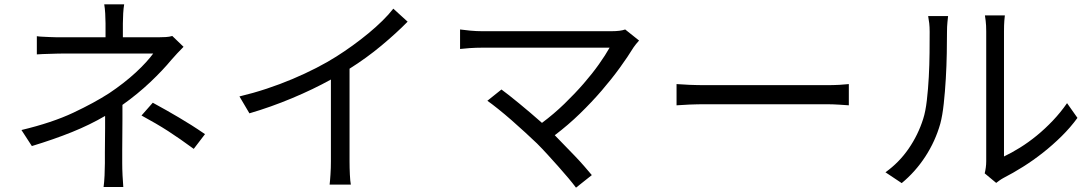

<svg xmlns="http://www.w3.org/2000/svg" viewBox="-20 -821 5040 886"><path d="M827 -605Q813 -591 798 -575Q783 -559 771 -545Q752 -522 727.5 -496Q703 -470 674 -442.5Q645 -415 612 -388Q579 -361 545 -337Q545 -306 545 -269.5Q545 -233 544.5 -196.5Q544 -160 544 -126.5Q544 -93 544 -68Q544 -42 545.5 -11.5Q547 19 549 42H458Q461 20 462.5 -11Q464 -42 464 -68Q464 -90 464 -117Q464 -144 464.5 -173Q465 -202 465 -231Q465 -260 465 -286Q395 -245 312 -211.5Q229 -178 127 -147L79 -221Q221 -255 318.5 -301Q416 -347 484 -391Q517 -413 548.5 -437.5Q580 -462 606.5 -486.5Q633 -511 653.5 -533.5Q674 -556 687 -574H272Q259 -574 242.5 -573.5Q226 -573 209 -572.5Q192 -572 176.5 -571.5Q161 -571 150 -570V-654Q162 -652 177.5 -651.5Q193 -651 209.5 -650Q226 -649 242 -649Q258 -649 271 -649H467V-713Q467 -734 465.5 -759Q464 -784 461 -801H553Q550 -784 548.5 -759Q547 -734 547 -713V-649H712Q729 -649 745.5 -650Q762 -651 775 -655ZM685 -347Q720 -328 749 -311.5Q778 -295 806 -278.5Q834 -262 862.5 -244Q891 -226 926 -202L874 -134Q841 -158 812.5 -178Q784 -198 756 -216Q728 -234 698 -251.5Q668 -269 633 -288Z M1861 -721Q1809 -668 1740 -610.5Q1671 -553 1593 -504V-76Q1593 -47 1594.5 -15.5Q1596 16 1599 31H1501Q1502 24 1503 11.5Q1504 -1 1505 -15.5Q1506 -30 1506.5 -46Q1507 -62 1507 -76V-454Q1426 -409 1328 -368Q1230 -327 1131 -298L1085 -376Q1148 -391 1210 -411.5Q1272 -432 1330 -456.5Q1388 -481 1439.5 -507.5Q1491 -534 1532 -560Q1570 -584 1608 -611.5Q1646 -639 1680.5 -667.5Q1715 -696 1744.5 -725Q1774 -754 1795 -781Z M2929 -634Q2913 -616 2904 -603Q2877 -559 2840 -508Q2803 -457 2757 -403.5Q2711 -350 2656.5 -297Q2602 -244 2540 -197Q2562 -174 2586 -149.5Q2610 -125 2633 -101Q2656 -77 2676 -54Q2696 -31 2711 -13L2638 45Q2624 26 2603 1Q2582 -24 2557.5 -51.5Q2533 -79 2507.5 -107Q2482 -135 2458 -159Q2435 -181 2404 -209.5Q2373 -238 2341 -266Q2309 -294 2279 -318Q2249 -342 2229 -356L2294 -408Q2308 -398 2329.5 -381Q2351 -364 2376 -343.5Q2401 -323 2428 -300Q2455 -277 2481 -254Q2536 -295 2584.5 -342Q2633 -389 2673 -435Q2713 -481 2743.5 -524Q2774 -567 2793 -601H2205Q2176 -601 2147 -599Q2118 -597 2103 -595V-685Q2124 -682 2151.5 -679.5Q2179 -677 2205 -677H2801Q2843 -677 2865 -685Z M3102 -433Q3125 -431 3162 -429.5Q3199 -428 3241 -428H3789Q3827 -428 3853.5 -429.5Q3880 -431 3897 -433V-335Q3882 -336 3853 -338Q3824 -340 3790 -340H3241Q3199 -340 3162 -338.5Q3125 -337 3102 -335Z M4066 -26Q4129 -71 4173 -135Q4217 -199 4240 -272Q4251 -306 4257 -358Q4263 -410 4266 -466Q4269 -522 4269.5 -577Q4270 -632 4270 -674Q4270 -697 4268 -714Q4266 -731 4263 -747H4355Q4354 -738 4352 -718Q4350 -698 4350 -675Q4350 -633 4349 -575.5Q4348 -518 4344.5 -458Q4341 -398 4335 -342.5Q4329 -287 4319 -250Q4296 -169 4250 -98.5Q4204 -28 4141 24ZM4524 -21Q4527 -33 4529 -47.5Q4531 -62 4531 -77V-676Q4531 -705 4528.5 -724.5Q4526 -744 4525 -750H4617Q4616 -744 4614.5 -724.5Q4613 -705 4613 -676V-99Q4647 -115 4686.5 -139.5Q4726 -164 4764.5 -195.5Q4803 -227 4839 -265Q4875 -303 4904 -345L4952 -277Q4920 -233 4879 -192.5Q4838 -152 4793 -116.5Q4748 -81 4701 -51.5Q4654 -22 4611 0Q4600 6 4592.5 11.5Q4585 17 4577 23Z"/></svg>

Font: SpoqaHanSans-Regular
Style: Regular
Weight: 400
Designer: [Spoqa Han Sans] Dong-huui Kim \uAE40 \uB3D9 \uD718  Younghwa Kang \uAC15 \uC601 \uD654  [Noto Sans] Ryoko NISHIZUKA \u8
Foundry: Spoqa (http://www.spoqa-han-sans.com)
Version: Version 2.000